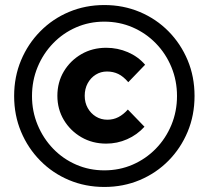

<svg xmlns="http://www.w3.org/2000/svg" viewBox="-20 -731 829 762"><path d="M401.6 -161Q346.8 -161 303 -186.4Q259.2 -211.8 233.4 -254.8Q207.7 -297.8 207.7 -350.7Q207.7 -404.7 233.4 -447.7Q259.2 -490.7 303 -516.1Q346.8 -541.4 401.6 -541.4Q446.8 -541.4 487.5 -523.9Q528.1 -506.4 555.9 -474.1L489.1 -404.8Q469.5 -427.8 449.3 -437.5Q429.1 -447.2 404.7 -447.2Q379.8 -447.2 359.9 -434.7Q339.9 -422.2 328 -400.4Q316.2 -378.6 316.2 -350.8Q316.2 -323.7 328.2 -302.3Q340.2 -280.9 360.5 -268.4Q380.8 -255.9 406.1 -255.9Q430.1 -255.9 449.9 -266.2Q469.7 -276.5 487.4 -296.3L553.4 -228Q524 -195.7 484.5 -178.4Q445.1 -161 401.6 -161ZM394.1 11Q318.8 11 253.8 -16.4Q188.8 -43.7 139.8 -93.4Q90.8 -143 63.5 -208.4Q36.1 -273.7 36.1 -349.9Q36.1 -426.2 63.5 -491.6Q90.8 -557 139.8 -606.6Q188.8 -656.3 253.8 -683.6Q318.8 -711 394.1 -711Q469.4 -711 534.8 -683.5Q600.1 -656 648.8 -606.6Q697.4 -557.3 724.8 -491.9Q752.1 -426.5 752.1 -350.1Q752.1 -273.8 724.8 -208.3Q697.4 -142.7 648.8 -93.4Q600.1 -44 534.9 -16.5Q469.7 11 394.1 11ZM394 -54.9Q454.1 -54.9 506.5 -77.6Q558.8 -100.3 598.5 -141Q638.1 -181.6 660.3 -235.3Q682.5 -289 682.5 -350Q682.5 -411 660.3 -464.7Q638.1 -518.4 598.5 -559Q558.8 -599.7 506.5 -622.4Q454.1 -645.1 393.7 -645.1Q334.2 -645.1 282.1 -622.4Q230 -599.7 190.7 -559Q151.4 -518.4 129.2 -464.7Q107 -411 107 -349.5Q107 -289 129.3 -235.4Q151.6 -181.7 190.8 -141Q230 -100.3 282.2 -77.6Q334.3 -54.9 394 -54.9Z"/></svg>

Font: Red Hat Display
Style: Regular
Weight: 300
Designer: Pentagram, MCKL
Foundry: Pentagram, MCKL
Version: Version 1.023